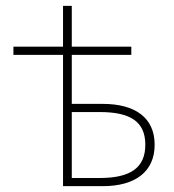

<svg xmlns="http://www.w3.org/2000/svg" viewBox="-20 -638 596 658"><path d="M196 0H332C444 0 510 -50 510 -142C510 -234 444 -282 332 -282H226V-450H430V-478H226V-618H196V-478H26V-450H196ZM226 -28V-254H322C427 -254 478 -221 478 -142C478 -63 427 -28 322 -28Z"/></svg>

Font: Source Sans Pro ExtraLight
Style: Regular
Weight: 200
Designer: Paul D. Hunt
Foundry: Adobe Systems Incorporated
Version: Version 3.006;hotconv 1.0.111;makeotfexe 2.5.65597